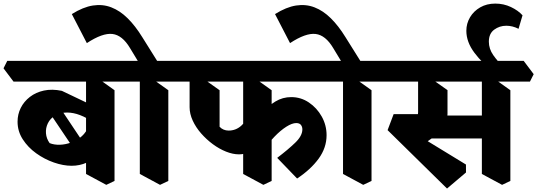

<svg xmlns="http://www.w3.org/2000/svg" viewBox="-76 -997 3022 1080"><path d="M327 -64.5Q279.8 -64.5 226.8 -83Q173.8 -101.5 127.5 -134.8Q81.2 -168 52 -213.4Q22.8 -258.8 22.8 -312.5Q22.8 -353.8 40.6 -389.8Q58.5 -425.8 92 -451.8Q125.5 -477.8 171.1 -487.6Q216.8 -497.5 272 -486L473.2 -390L451.5 -307.2Q412.8 -334.8 374.6 -349.4Q336.5 -364 301.2 -364Q261.2 -364 233.6 -347Q206 -330 193.1 -303.2Q180.2 -276.5 182.6 -246.9Q185 -217.2 203.2 -192Q228.5 -181.8 260.8 -182.8Q293 -183.8 325.8 -195.9Q358.5 -208 384.4 -231Q410.2 -254 421.8 -288L479 -133Q450.2 -99.2 411 -81.9Q371.8 -64.5 327 -64.5ZM350.8 -143 187.2 -386.2 247.8 -411.8 407.2 -173.2ZM521.8 42.8 408 -18.5V-589.8L463.8 -563.8L568.2 -489.5V20.8ZM0 -538 -56.2 -612.8 -35.2 -654.5H643.2L699.5 -579.8L678.5 -538Z M740.5 -586 655.2 -726.8Q612.2 -799.2 556.4 -805.9Q500.5 -812.5 412.5 -754.5L328 -917.8Q391.5 -957.5 446.5 -966Q501.5 -974.5 550.2 -955.6Q599 -936.8 642 -894.2Q685 -851.8 723.8 -788.8L825.2 -626.8ZM824.2 42.8 710.5 -18.5V-589.8L766.2 -563.8L870.8 -489.5V20.8ZM643 -538 586.8 -612.8 607.8 -654.5H945.8L1002 -579.8L981 -538Z M1268.2 -128.8Q1234 -128.8 1195.8 -144Q1157.5 -159.2 1121.2 -186Q1085 -212.8 1055.4 -246.5Q1025.8 -280.2 1008.1 -318.5Q990.5 -356.8 990.5 -394V-589.8L1054.5 -563.8L1159.2 -489.5V-284Q1169.2 -273.2 1182.1 -267.9Q1195 -262.5 1210.2 -262.5Q1249.8 -262.5 1280.2 -289Q1310.8 -315.5 1325.2 -360L1415.5 -227Q1396 -195 1372.2 -173Q1348.5 -151 1322.4 -139.9Q1296.2 -128.8 1268.2 -128.8ZM1405.5 42.8 1291.8 -18.5V-589.8L1347.5 -563.8L1452 -489.5V20.8ZM1595.2 7.2 1483.2 -109Q1543.8 -155 1584.2 -193.9Q1624.8 -232.8 1624.8 -269.2Q1624.8 -283.8 1616.8 -294.2Q1608.8 -304.8 1590.2 -304.8Q1567 -304.8 1534.2 -284Q1501.5 -263.2 1468.1 -228.4Q1434.8 -193.5 1407.5 -151.8L1343.5 -278Q1368 -323.2 1400.2 -362.4Q1432.5 -401.5 1473.1 -426.1Q1513.8 -450.8 1562.2 -450.8Q1616.5 -450.8 1661.5 -420.5Q1706.5 -390.2 1733.8 -341.5Q1761 -292.8 1761 -236.5Q1761 -165.8 1716.4 -104.6Q1671.8 -43.5 1595.2 7.2ZM946 -538 889.8 -612.8 910.8 -654.5H1786L1842.2 -579.8L1821.2 -538Z M1883.5 -586 1798.2 -726.8Q1755.2 -799.2 1699.4 -805.9Q1643.5 -812.5 1555.5 -754.5L1471 -917.8Q1534.5 -957.5 1589.5 -966Q1644.5 -974.5 1693.2 -955.6Q1742 -936.8 1785 -894.2Q1828 -851.8 1866.8 -788.8L1968.2 -626.8ZM1967.2 42.8 1853.5 -18.5V-589.8L1909.2 -563.8L2013.8 -489.5V20.8ZM1786 -538 1729.8 -612.8 1750.8 -654.5H2088.8L2145 -579.8L2124 -538Z M2438.5 63.5 2104.2 -265 2138.2 -355H2290.5L2257.5 -247L2545 -71.5L2545.2 -26.8ZM2274.5 -165 2170.8 -270.5Q2197.8 -283 2221.5 -296.1Q2245.2 -309.2 2260.5 -326.2Q2275.8 -343.2 2275.8 -365.2V-587.8L2339 -561.8L2441.2 -490V-357.8Q2441.2 -314.2 2420.2 -283.2Q2399.2 -252.2 2361.8 -225.1Q2324.2 -198 2274.5 -165ZM2313 -218 2312 -347H2696L2706 -218ZM2081.5 -538 2025.2 -612.8 2046.2 -654.5H2558.2L2614.5 -579.8L2593.5 -538ZM2748.2 42.8 2634.5 -18.5V-589.8L2690.2 -563.8L2794.8 -489.5V20.8ZM2549.5 -538 2493.2 -612.8 2514.2 -654.5H2869.8L2926 -579.8L2905 -538Z M2705.2 -590Q2637.5 -640 2592.4 -700.5Q2547.2 -761 2547.2 -823.8Q2547.2 -865 2567.9 -899.8Q2588.5 -934.5 2625.1 -955.6Q2661.8 -976.8 2710 -976.8Q2757.2 -976.8 2798.1 -957.4Q2839 -938 2863.2 -910.8L2840.8 -835Q2806.8 -852.2 2772 -852.2Q2733.8 -852.2 2703.8 -830.1Q2673.8 -808 2673.8 -762.5Q2673.8 -722.5 2698.6 -686.9Q2723.5 -651.2 2763.5 -611.5Z"/></svg>

Font: Eczar
Style: Regular
Weight: 400
Designer: Vaibhav Singh
Foundry: Rosetta Type Foundry
Version: Version 2.000